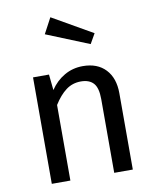

<svg xmlns="http://www.w3.org/2000/svg" viewBox="-88 -868 756 936"><g transform="rotate(-10 289.5 -400.5)"><path d="M493 -378V0H401V-365Q401 -421 380 -444Q359 -467 318 -467Q276 -467 244 -443Q212 -419 184 -374V0H92V-527H171L179 -449Q207 -491 248.5 -515Q290 -539 340 -539Q412 -539 452.5 -496Q493 -453 493 -378ZM425 -687 397 -638 185 -724 226 -801Z"/></g></svg>

Font: FiraGOUPP
Style: Medium
Weight: 400
Designer: bBox Type
Foundry: bBox Type GmbH
Version: Version 1.001